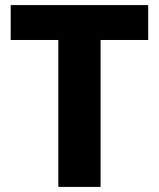

<svg xmlns="http://www.w3.org/2000/svg" viewBox="-20 -734 623 754"><path d="M375 0H209V-577H22V-714H562V-577H375Z"/></svg>

Font: Noto Sans UI Extra
Style: Regular
Weight: 800
Designer: Monotype Design Team
Foundry: Monotype Imaging Inc.
Version: Version 1.901